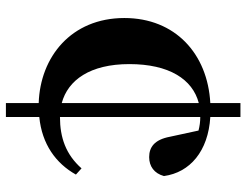

<svg xmlns="http://www.w3.org/2000/svg" viewBox="-112 -670 834 650"><g transform="rotate(90 305.0 -345.0)"><path d="M376 52V-61C468 -70 533 -117 571 -185L550 -204C503 -151 446 -131 376 -131V-606C392 -606 407 -604 422 -600L443 -503C453 -450 479 -433 512 -433C543 -433 567 -450 576 -483C564 -571 492 -633 376 -640V-742H329V-640C162 -631 41 -521 41 -349C41 -169 173 -64 329 -59V52ZM329 -137C251 -158 197 -233 197 -366C197 -500 248 -580 329 -601Z"/></g></svg>

Font: Noto Serif SC Black
Style: Regular
Weight: 900
Designer: Ryoko NISHIZUKA 西塚涼子 (kana & ideographs); Frank Grießhammer (Latin, Greek & Cyrillic); Wenlong ZHANG 张文龙 (bopomofo); San
Foundry: Adobe
Version: Version 2.001;hotconv 1.1.0;makeotfexe 2.6.0